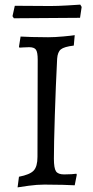

<svg xmlns="http://www.w3.org/2000/svg" viewBox="-20 -798 401 830"><path d="M213 -112Q213 -71 222 -57.5Q231 -44 257 -44Q275 -44 290 -45Q305 -46 310 -47L312 -43L303 3Q289 2 250.5 1Q212 0 172 0Q140 0 103.5 5Q67 10 56 12L62 -34Q109 -43 125.5 -60.5Q142 -78 142 -120L143 -540Q143 -572 135.5 -583Q128 -594 106 -594Q93 -594 80.5 -593Q68 -592 64 -592L62 -596L69 -640Q82 -639 117 -638Q152 -637 188 -637Q217 -637 254.5 -640.5Q292 -644 303 -646L299 -601Q257 -596 243 -584.5Q229 -573 227 -544Q221 -427 217 -299.5Q213 -172 213 -112ZM184 -720 40 -719 34 -728 44 -773 198 -772Q229 -772 271.5 -774.5Q314 -777 327 -778L333 -768L326 -721Z"/></svg>

Font: Sahitya
Style: Regular
Weight: 400
Designer: Juan Pablo del Peral
Foundry: Juan Pablo del Peral (http://www.huertatipografica.com)
Version: Version 1.001;PS 001.000;hotconv 1.0.70;makeotf.lib2.5.58329